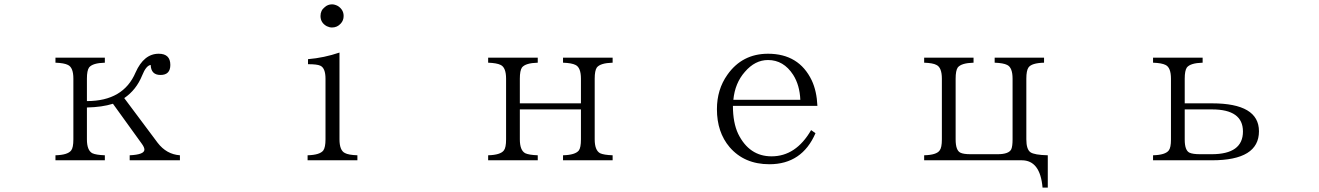

<svg xmlns="http://www.w3.org/2000/svg" viewBox="-20 -788 6040 879"><path d="M460 -523.9V-501Q403.8 -499.5 387.7 -479Q377.9 -464.8 377.9 -428.2V-325.2Q544.9 -325.2 600.6 -456.1Q638.7 -542 706.5 -542Q759.8 -542 759.8 -490.7Q759.8 -444.8 714.8 -444.8Q671.4 -444.8 669.9 -490.7Q648.9 -487.8 630.9 -442.9Q604 -376.5 548.8 -338.9L701.7 -134.3Q742.2 -81.5 803.7 -77.1V-54.2H573.7V-77.1Q641.1 -80.1 641.1 -103Q641.1 -113.3 629.9 -128.9L497.1 -313Q447.3 -297.4 377.9 -295.9V-149.9Q377.9 -99.6 402.8 -86.4Q419.4 -78.6 460 -77.1V-54.2H233.9V-77.1Q290 -78.6 305.7 -99.1Q315.9 -111.8 315.9 -149.9V-428.2Q315.9 -479 291 -490.7Q273.9 -499.5 233.9 -501V-523.9Z M1388.2 -54.2V-77.1Q1444.3 -78.6 1460 -99.1Q1470.2 -113.3 1470.2 -150.4V-427.2Q1470.2 -476.6 1446.3 -487.3Q1432.1 -494.1 1390.1 -494.1V-517.1Q1463.9 -523.4 1534.2 -547.4V-150.4Q1534.2 -99.1 1559.1 -87.4Q1574.7 -78.6 1616.2 -77.1V-54.2ZM1500 -768.1Q1512.7 -768.1 1527.3 -760.3Q1553.2 -743.2 1553.2 -714.8Q1553.2 -694.3 1540 -680.2Q1523.9 -662.1 1500 -662.1Q1488.3 -662.1 1476.1 -668Q1447.3 -683.6 1447.3 -714.8Q1447.3 -740.2 1466.3 -754.9Q1480.5 -768.1 1500 -768.1Z M2214.8 -523.9H2441.9V-501Q2385.7 -499.5 2369.6 -479Q2359.9 -464.8 2359.9 -427.7V-314.9H2639.6V-427.7Q2639.6 -479 2614.7 -490.7Q2597.7 -499.5 2557.6 -501V-523.9H2784.7V-501Q2728.5 -499.5 2712.4 -479Q2702.6 -464.8 2702.6 -427.7V-149.9Q2702.6 -99.6 2727.5 -86.4Q2744.1 -78.6 2784.7 -77.1V-54.2H2557.6V-77.1Q2613.8 -78.6 2629.9 -99.1Q2639.6 -111.8 2639.6 -149.9V-287.1H2359.9V-149.9Q2359.9 -99.6 2384.8 -86.4Q2401.4 -78.6 2441.9 -77.1V-54.2H2214.8V-77.1Q2271 -78.6 2286.6 -99.1Q2296.9 -111.8 2296.9 -149.9V-427.7Q2296.9 -479 2272 -490.7Q2254.9 -499.5 2214.8 -501Z M3713.4 -178.2Q3651.9 -36.1 3502.4 -36.1Q3387.7 -36.1 3320.3 -114.3Q3262.2 -182.6 3262.2 -288.1Q3262.2 -378.4 3310.1 -445.8Q3377.9 -542 3496.1 -542Q3637.7 -542 3696.3 -419.9Q3719.2 -371.1 3722.2 -303.2H3335.4Q3335.4 -226.1 3359.4 -175.3Q3410.2 -72.3 3512.2 -72.3Q3624 -72.3 3693.4 -192.4ZM3644 -331.1Q3641.1 -398.4 3611.3 -445.3Q3567.4 -513.2 3496.1 -513.2Q3436.5 -513.2 3390.1 -459Q3344.7 -407.7 3337.4 -331.1Z M4210.9 -523.9H4437V-501Q4380.9 -499.5 4364.7 -479Q4355 -464.8 4355 -427.7V-149.9Q4355 -99.1 4377 -88.9Q4391.1 -82 4423.8 -82H4546.9Q4599.1 -82 4609.9 -105Q4615.7 -118.7 4615.7 -149.9V-427.7Q4615.7 -479 4590.8 -490.7Q4573.7 -499.5 4533.7 -501V-523.9H4759.8V-501Q4702.6 -499.5 4688.5 -479Q4678.7 -464.8 4678.7 -427.7V-149.9Q4678.7 -104 4697.8 -90.8Q4715.8 -78.6 4776.9 -77.1V70.8H4752.9Q4742.2 -54.2 4657.7 -54.2H4210.9V-77.1Q4267.6 -78.6 4281.7 -99.1Q4292 -111.8 4292 -149.9V-427.7Q4292 -479 4267.1 -490.7Q4251.5 -499.5 4210.9 -501Z M5258.8 -523.9H5485.8V-501Q5429.7 -499.5 5413.6 -479Q5403.8 -464.8 5403.8 -427.7V-314.9H5528.8Q5743.7 -314.9 5743.7 -187Q5743.7 -54.2 5528.8 -54.2H5258.8V-77.1Q5314.9 -78.6 5330.6 -99.1Q5340.8 -111.8 5340.8 -148.9V-427.7Q5340.8 -479 5315.9 -490.7Q5298.8 -499.5 5258.8 -501ZM5403.8 -287.1V-148.9Q5403.8 -99.1 5425.8 -88.9Q5440.9 -82 5474.6 -82H5526.9Q5670.4 -82 5670.4 -186Q5670.4 -287.1 5528.8 -287.1Z"/></svg>

Font: I.Ming
Style: Regular
Weight: 400
Designer: Ichiten Fonts Project
Version: Version 5.10 Mar 24, 2018